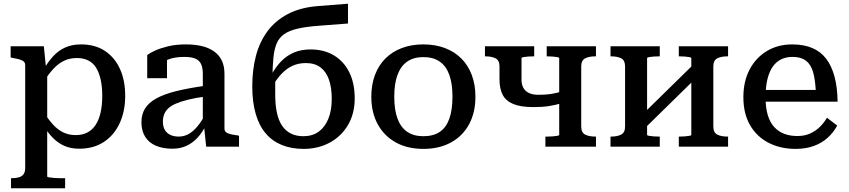

<svg xmlns="http://www.w3.org/2000/svg" viewBox="-20 -786 4550 1029"><path d="M329 223H39V169H42Q64 169 80.5 164.5Q97 160 106 148Q115 136 115 115V-435Q115 -449 107.5 -456Q100 -463 84.5 -467.5Q69 -472 46 -476L37 -478V-538H215L228 -408L233 -403V160Q233 163 245.5 165Q258 167 275 168Q292 169 306 169H329ZM405 11Q360 11 325.5 -4Q291 -19 263 -47.5Q235 -76 211 -117L213 -188Q238 -147 263.5 -119Q289 -91 319 -76.5Q349 -62 385 -62Q421 -62 447.5 -75.5Q474 -89 492 -116Q510 -143 519 -182.5Q528 -222 528 -272Q528 -322 519.5 -359.5Q511 -397 495 -423Q479 -449 453 -462Q427 -475 392 -475Q354 -475 323.5 -460.5Q293 -446 266 -417Q239 -388 212 -344L211 -410Q237 -454 265.5 -485Q294 -516 330.5 -532Q367 -548 414 -548Q490 -548 542.5 -513Q595 -478 623 -416.5Q651 -355 651 -272Q651 -190 621.5 -126Q592 -62 537 -25.5Q482 11 405 11Z M1084 -327V-269Q1029 -262 989 -252Q949 -242 922.5 -230.5Q896 -219 881 -204.5Q866 -190 859.5 -172.5Q853 -155 853 -134Q853 -107 863.5 -89.5Q874 -72 893 -63Q912 -54 938 -54Q966 -54 990.5 -67.5Q1015 -81 1037.5 -108Q1060 -135 1083 -177L1086 -120Q1066 -78 1039.5 -49Q1013 -20 979.5 -4.5Q946 11 904 11Q853 11 815.5 -5Q778 -21 758 -53Q738 -85 738 -131Q738 -173 757 -204Q776 -235 817 -258Q858 -281 924 -297.5Q990 -314 1084 -327ZM1085 0 1073 -114 1067 -117V-389Q1067 -422 1058 -442Q1049 -462 1027.5 -471.5Q1006 -481 968 -481Q913 -481 877.5 -465.5Q842 -450 825 -432Q823 -440 825.5 -448Q828 -456 834.5 -463.5Q841 -471 851 -476.5Q861 -482 875 -483V-367H769V-491Q783 -502 811.5 -515Q840 -528 881.5 -538Q923 -548 976 -548Q1022 -548 1059.5 -539.5Q1097 -531 1125 -512Q1153 -493 1168 -463Q1183 -433 1183 -390V-97Q1183 -84 1192 -77Q1201 -70 1217 -66.5Q1233 -63 1256 -60L1261 -58V0Z M1690 -754 1845 -766V-660L1689 -648Q1621 -643 1575.5 -632.5Q1530 -622 1503 -603Q1476 -584 1463 -553.5Q1450 -523 1445.5 -478.5Q1441 -434 1440 -371L1455 -375Q1455 -356 1455 -340.5Q1455 -325 1455 -309.5Q1455 -294 1455 -278Q1455 -224 1464 -182Q1473 -140 1492 -112Q1511 -84 1539.5 -70Q1568 -56 1606 -56Q1654 -56 1687.5 -80Q1721 -104 1739.5 -149Q1758 -194 1758 -256Q1758 -316 1743 -359Q1728 -402 1697.5 -425Q1667 -448 1619 -448Q1580 -448 1548 -433.5Q1516 -419 1489 -390.5Q1462 -362 1437 -319L1433 -382Q1457 -427 1487.5 -458Q1518 -489 1556.5 -505Q1595 -521 1644 -521Q1717 -521 1770 -489Q1823 -457 1852 -398.5Q1881 -340 1881 -259Q1881 -177 1845 -116Q1809 -55 1747 -21.5Q1685 12 1606 12Q1543 12 1491.5 -8.5Q1440 -29 1404.5 -70.5Q1369 -112 1350.5 -175.5Q1332 -239 1332 -323Q1332 -411 1351.5 -486Q1371 -561 1413.5 -618.5Q1456 -676 1524 -711.5Q1592 -747 1690 -754Z M2528 -268Q2528 -183 2494 -120Q2460 -57 2397 -22.5Q2334 12 2249 12Q2164 12 2101.5 -22.5Q2039 -57 2004.5 -120Q1970 -183 1970 -268Q1970 -332 1989.5 -384Q2009 -436 2045.5 -472.5Q2082 -509 2133.5 -528.5Q2185 -548 2249 -548Q2313 -548 2364.5 -528.5Q2416 -509 2452.5 -472.5Q2489 -436 2508.5 -384Q2528 -332 2528 -268ZM2093 -268Q2093 -197 2110.5 -150Q2128 -103 2162.5 -79.5Q2197 -56 2249 -56Q2302 -56 2336.5 -79Q2371 -102 2388 -149.5Q2405 -197 2405 -268Q2405 -338 2388 -385Q2371 -432 2336.5 -456Q2302 -480 2249 -480Q2197 -480 2162.5 -456Q2128 -432 2110.5 -385Q2093 -338 2093 -268Z M2977 -63V-474Q2977 -478 2966.5 -480Q2956 -482 2941 -483Q2926 -484 2913 -484H2910V-538H3174V-484H3171Q3136 -484 3115.5 -473Q3095 -462 3095 -430V-108Q3095 -76 3115.5 -65Q3136 -54 3171 -54H3174V0H2903V-54H2913Q2926 -54 2941 -55Q2956 -56 2966.5 -58Q2977 -60 2977 -63ZM2657 -360V-430Q2657 -462 2636.5 -473Q2616 -484 2581 -484H2579V-538H2843V-484H2839Q2826 -484 2811 -483Q2796 -482 2785.5 -480Q2775 -478 2775 -474V-358Q2775 -333 2785 -315Q2795 -297 2815 -287.5Q2835 -278 2866 -278Q2903 -278 2931 -282Q2959 -286 2995 -297V-234Q2957 -223 2922 -217.5Q2887 -212 2839 -212Q2771 -212 2731 -228.5Q2691 -245 2674 -278Q2657 -311 2657 -360Z M3330 -108V-430Q3330 -462 3310 -473Q3290 -484 3255 -484H3252V-538H3516V-484H3512Q3499 -484 3484 -483Q3469 -482 3458.5 -480Q3448 -478 3448 -474V-63Q3448 -60 3458.5 -58Q3469 -56 3484 -55Q3499 -54 3512 -54H3516V0H3252V-54H3255Q3289 -54 3309.5 -65Q3330 -76 3330 -108ZM3685 -63V-474Q3685 -478 3674.5 -480Q3664 -482 3649 -483Q3634 -484 3621 -484H3618V-538H3882V-484H3879Q3844 -484 3823.5 -473Q3803 -462 3803 -430V-108Q3803 -76 3823.5 -65Q3844 -54 3879 -54H3882V0H3618V-54H3621Q3634 -54 3649 -55Q3664 -56 3674.5 -58Q3685 -60 3685 -63ZM3436 -99 3394 -144 3696 -440 3738 -395Z M4083 -264Q4083 -208 4095 -168.5Q4107 -129 4130 -104.5Q4153 -80 4184 -68.5Q4215 -57 4253 -57Q4293 -57 4323 -71Q4353 -85 4375 -107Q4397 -129 4412 -155L4467 -113Q4447 -76 4415.5 -47.5Q4384 -19 4341 -3.5Q4298 12 4244 12Q4163 12 4099.5 -20.5Q4036 -53 4000 -115Q3964 -177 3964 -265Q3964 -350 3997.5 -413.5Q4031 -477 4090 -512.5Q4149 -548 4226 -548Q4287 -548 4332.5 -529Q4378 -510 4407.5 -471.5Q4437 -433 4452.5 -375.5Q4468 -318 4469 -241H4055V-304H4378L4353 -280Q4351 -336 4343.5 -375Q4336 -414 4321 -437Q4306 -460 4283 -470.5Q4260 -481 4227 -481Q4194 -481 4167.5 -468.5Q4141 -456 4122 -429.5Q4103 -403 4093 -362Q4083 -321 4083 -264Z"/></svg>

Font: Roboto Serif Medium
Style: Regular
Weight: 500
Designer: Greg Gazdowicz
Foundry: Commercial Type
Version: Version 1.008